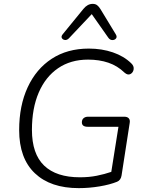

<svg xmlns="http://www.w3.org/2000/svg" viewBox="-20 -964 762 992"><path d="M387 8Q241 8 160 -69Q79 -146 79 -292Q79 -418 123 -513Q167 -608 247.5 -660.5Q328 -713 439 -713Q506 -713 563 -693.5Q620 -674 658 -637Q673 -623 670.5 -606Q668 -589 654 -581.5Q640 -574 623 -589Q587 -624 540 -640Q493 -656 435 -656Q345 -656 280 -611.5Q215 -567 180 -485.5Q145 -404 145 -293Q145 -169 208 -108.5Q271 -48 393 -48Q440 -48 480 -56Q520 -64 555 -76L592 -309H433Q403 -309 403 -332Q403 -346 412 -353.5Q421 -361 435 -361H622Q638 -361 645.5 -352.5Q653 -344 650 -328L608 -57Q604 -33 585 -25Q548 -10 494.5 -1Q441 8 387 8ZM336 -766Q326 -756 315 -757.5Q304 -759 299.5 -767.5Q295 -776 304 -787L411 -918Q432 -944 459 -944Q473 -944 482 -937Q491 -930 499 -917L578 -787Q586 -774 579.5 -765.5Q573 -757 560.5 -757Q548 -757 539 -770L454 -891Z"/></svg>

Font: Nunito Light
Style: Italic
Weight: 300
Italic angle: -9°
Designer: Vernon Adams
Foundry: Vernon Adams
Version: Version 3.601; ttfautohint (v1.8.2.53-6de2)